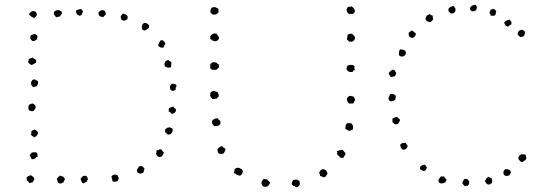

<svg xmlns="http://www.w3.org/2000/svg" viewBox="-20 -758 2272 800"><path d="M326.2 -710Q322.3 -703.1 320.8 -698.2Q319.3 -693.4 311.5 -692.4Q301.8 -696.3 299.8 -700.2Q296.9 -707 296.9 -710Q296.9 -712.9 297.9 -714.8Q315.4 -722.7 319.8 -718.8Q324.2 -714.8 326.2 -710ZM236.3 -710Q238.3 -708 237.8 -705.1Q237.3 -702.1 237.3 -699.2Q233.4 -697.3 232.4 -693.8Q231.4 -690.4 226.6 -688.5Q219.7 -688.5 218.3 -687Q216.8 -685.5 214.8 -686.5Q210.9 -688.5 207 -694.8Q203.1 -701.2 205.1 -708Q206.1 -710 211.9 -713.4Q217.8 -716.8 222.7 -715.8Q226.6 -715.8 230 -713.9Q233.4 -711.9 236.3 -710ZM418 -711.9Q418 -707 419.9 -705.1Q421.9 -703.1 419.9 -697.3Q411.1 -688.5 410.6 -687.5Q410.2 -686.5 408.2 -686.5Q399.4 -689.5 397.5 -689.9Q395.5 -690.4 393.6 -692.4Q391.6 -695.3 390.6 -700.2Q389.6 -705.1 390.6 -707Q398.4 -713.9 400.4 -714.8Q408.2 -716.8 411.6 -714.8Q415 -712.9 418 -711.9ZM124 -683.6Q113.3 -684.6 108.4 -691.4Q104.5 -693.4 102.5 -695.3Q100.6 -697.3 102.5 -702.1Q111.3 -711.9 117.2 -711.9Q123 -711.9 125 -710.9Q128.9 -710 131.8 -704.6Q134.8 -699.2 132.8 -693.4Q124 -682.6 124 -683.6ZM495.1 -701.2Q505.9 -697.3 509.8 -692.9Q513.7 -688.5 510.7 -678.7Q505.9 -673.8 499.5 -672.4Q493.2 -670.9 486.3 -675.8Q481.4 -684.6 484.4 -693.4Q488.3 -694.3 489.3 -697.8Q490.2 -701.2 495.1 -701.2ZM601.6 -653.3Q600.6 -650.4 600.6 -641.6Q590.8 -635.7 588.4 -633.3Q585.9 -630.9 584 -630.9Q580.1 -630.9 577.6 -632.3Q575.2 -633.8 572.3 -635.7Q569.3 -647.5 573.2 -655.3Q577.1 -663.1 586.9 -662.1Q591.8 -661.1 594.7 -658.2Q597.7 -655.3 601.6 -653.3ZM135.7 -608.4Q136.7 -603.5 135.3 -601.1Q133.8 -598.6 134.8 -594.7Q129.9 -592.8 126.5 -589.4Q123 -585.9 117.2 -586.9Q112.3 -587.9 107.9 -595.2Q103.5 -602.5 108.4 -610.4Q111.3 -613.3 119.1 -615.2Q128.9 -618.2 135.7 -608.4ZM668.9 -574.2Q660.2 -564.5 662.6 -564.5Q665 -564.5 664.1 -561.5Q656.2 -557.6 648.9 -560.5Q641.6 -563.5 638.7 -569.3Q643.6 -582 646.5 -586.4Q649.4 -590.8 656.2 -590.8Q661.1 -587.9 665 -583.5Q668.9 -579.1 668.9 -574.2ZM130.9 -507.8Q129.9 -505.9 130.4 -502.4Q130.9 -499 129.9 -497.1Q114.3 -487.3 113.3 -487.3Q108.4 -487.3 103.5 -491.7Q98.6 -496.1 96.7 -501Q98.6 -503.9 99.1 -506.8Q99.6 -509.8 101.6 -512.7Q105.5 -513.7 108.9 -515.6Q112.3 -517.6 116.2 -517.6Q125 -510.7 127 -510.3Q128.9 -509.8 130.9 -507.8ZM692.4 -477.5Q682.6 -475.6 681.2 -476.1Q679.7 -476.6 677.7 -476.6Q669.9 -480.5 668.9 -480.5Q668 -480.5 667 -481.4Q664.1 -492.2 666 -495.1Q668 -498 668.9 -502Q672.9 -503.9 675.3 -505.9Q677.7 -507.8 682.6 -507.8Q684.6 -503.9 688 -502.4Q691.4 -501 694.3 -498Q693.4 -488.3 693.4 -485.4Q693.4 -482.4 692.4 -477.5ZM138.7 -418.9Q139.6 -408.2 137.2 -406.2Q134.8 -404.3 133.8 -399.4Q123 -396.5 120.6 -395.5Q118.2 -394.5 116.2 -396.5Q106.4 -406.2 110.4 -417Q112.3 -423.8 119.1 -426.8Q123 -427.7 124 -427.2Q125 -426.8 129.9 -424.8ZM694.3 -408.2Q701.2 -410.2 705.6 -408.7Q710 -407.2 713.9 -405.3Q716.8 -399.4 713.9 -395.5Q710.9 -391.6 711.9 -384.8Q698.2 -373 689.5 -386.7Q686.5 -396.5 689.5 -401.4Q692.4 -406.2 694.3 -408.2ZM100.6 -321.3Q104.5 -323.2 107.9 -324.7Q111.3 -326.2 115.2 -327.1Q119.1 -326.2 121.1 -323.7Q123 -321.3 127 -320.3Q125 -317.4 127.4 -314.9Q129.9 -312.5 127.9 -307.6Q123 -299.8 122.1 -298.3Q121.1 -296.9 120.1 -295.9Q115.2 -293.9 110.8 -294.9Q106.4 -295.9 101.6 -297.9Q97.7 -302.7 98.1 -309.6Q98.6 -316.4 100.6 -321.3ZM713.9 -297.9Q712.9 -294.9 710.4 -291.5Q708 -288.1 706.1 -286.1Q695.3 -283.2 695.3 -283.7Q695.3 -284.2 694.3 -285.2Q688.5 -292 685.5 -292.5Q682.6 -293 682.6 -294.9Q683.6 -297.9 683.1 -301.8Q682.6 -305.7 684.6 -307.6L701.2 -314.5Q703.1 -311.5 705.1 -309.1Q707 -306.6 710.9 -305.7ZM667 -208Q668.9 -213.9 668 -218.8Q677.7 -227.5 681.6 -226.6Q685.5 -225.6 686.5 -228.5Q689.5 -226.6 691.9 -225.1Q694.3 -223.6 698.2 -222.7Q702.1 -210 693.8 -202.1Q685.5 -194.3 675.8 -199.2Q674.8 -203.1 671.9 -204.6Q668.9 -206.1 667 -208ZM110.4 -210.9Q120.1 -217.8 122.6 -217.8Q125 -217.8 129.9 -215.8Q135.7 -210.9 136.7 -208Q137.7 -205.1 138.7 -203.1Q135.7 -192.4 123 -185.5Q119.1 -189.5 115.7 -190.4Q112.3 -191.4 110.4 -195.3Q108.4 -198.2 109.9 -202.1Q111.3 -206.1 110.4 -210.9ZM651.4 -135.7Q654.3 -131.8 657.2 -128.9Q660.2 -126 663.1 -122.1Q658.2 -110.4 653.3 -106.4Q645.5 -100.6 639.6 -105.5Q635.7 -107.4 633.8 -110.4Q631.8 -113.3 629.9 -117.2Q630.9 -121.1 631.8 -124.5Q632.8 -127.9 632.8 -132.8Q638.7 -130.9 641.1 -133.8Q643.6 -136.7 651.4 -135.7ZM135.7 -118.2Q135.7 -113.3 136.7 -107.9Q137.7 -102.5 130.9 -103.5Q126 -95.7 120.6 -94.7Q115.2 -93.8 111.3 -95.7Q109.4 -99.6 107.4 -103.5Q105.5 -107.4 103.5 -111.3Q105.5 -114.3 107.9 -116.7Q110.4 -119.1 112.3 -122.1Q120.1 -124 126.5 -123.5Q132.8 -123 135.7 -118.2ZM582 -55.7Q581.1 -47.9 576.2 -37.1Q572.3 -38.1 570.3 -36.1Q568.4 -34.2 564.5 -34.2Q561.5 -36.1 558.6 -36.6Q555.7 -37.1 552.7 -39.1Q549.8 -48.8 550.3 -48.8Q550.8 -48.8 550.8 -49.8Q556.6 -62.5 560.5 -64.9Q564.5 -67.4 572.3 -65.4Q575.2 -63.5 577.6 -60.5Q580.1 -57.6 582 -55.7ZM475.6 -16.6Q473.6 -12.7 469.7 -2.9Q460.9 0 456.1 -1Q451.2 -2 449.2 -2L444.3 -23.4Q449.2 -29.3 457.5 -30.3Q465.8 -31.2 470.7 -26.4Q471.7 -23.4 472.2 -20.5Q472.7 -17.6 475.6 -16.6ZM89.8 -16.6Q96.7 -24.4 97.7 -23.9Q98.6 -23.4 99.6 -24.4Q103.5 -27.3 106 -27.3Q108.4 -27.3 110.4 -27.3Q120.1 -19.5 121.6 -17.1Q123 -14.6 123 -11.7Q122.1 -7.8 119.6 -4.9Q117.2 -2 116.2 2Q111.3 1 109.4 3.4Q107.4 5.9 101.6 3.9Q98.6 -2 96.2 -2.9Q93.8 -3.9 92.8 -4.9Q91.8 -7.8 91.8 -10.7Q91.8 -13.7 89.8 -16.6ZM250 -13.7Q250 -7.8 247.6 -4.9Q245.1 -2 244.1 2.9Q239.3 2.9 237.3 4.9Q235.4 6.8 233.4 6.8Q223.6 6.8 220.7 0Q218.8 -7.8 217.8 -8.8Q216.8 -9.8 217.8 -13.7Q219.7 -18.6 223.1 -20.5Q226.6 -22.5 228.5 -26.4Q242.2 -23.4 245.1 -20Q248 -16.6 250 -13.7ZM338.9 -25.4Q341.8 -23.4 343.3 -19.5Q344.7 -15.6 346.7 -11.7Q345.7 -7.8 343.3 -6.3Q340.8 -4.9 341.8 0Q333 2 331.5 3.9Q330.1 5.9 327.1 5.9Q323.2 4.9 321.8 2.4Q320.3 0 318.4 -4.9Q317.4 -6.8 316.4 -9.3Q315.4 -11.7 317.4 -15.6L325.2 -23.4Q330.1 -26.4 333 -25.4Q335.9 -24.4 338.9 -25.4Z M1449.2 -699.2Q1441.4 -701.2 1440.4 -700.2Q1439.5 -699.2 1437.5 -699.2Q1428.7 -701.2 1425.3 -710.9Q1421.9 -720.7 1429.7 -728.5Q1432.6 -730.5 1437.5 -730Q1442.4 -729.5 1445.3 -731.4Q1453.1 -726.6 1457 -718.8Q1462.9 -708 1449.2 -699.2ZM862.3 -726.6Q866.2 -726.6 870.1 -728Q874 -729.5 877.9 -727.5Q887.7 -723.6 888.7 -722.7Q891.6 -713.9 890.6 -711.9Q889.6 -710 890.6 -707Q882.8 -695.3 867.2 -697.3Q865.2 -698.2 862.3 -700.7Q859.4 -703.1 857.4 -705.1Q855.5 -715.8 859.4 -719.7ZM1435.5 -584Q1433.6 -585.9 1431.2 -588.4Q1428.7 -590.8 1425.8 -592.8Q1426.8 -606.4 1427.7 -610.4Q1428.7 -614.3 1433.6 -616.2Q1435.5 -617.2 1439.9 -617.7Q1444.3 -618.2 1447.3 -616.2Q1449.2 -615.2 1454.1 -610.4Q1459 -605.5 1459 -600.6Q1460 -596.7 1456.5 -591.8Q1453.1 -586.9 1448.2 -585Q1446.3 -584 1442.9 -584.5Q1439.5 -585 1435.5 -584ZM855.5 -595.7Q857.4 -598.6 856.4 -601.6Q855.5 -604.5 856.4 -607.4Q862.3 -615.2 865.2 -615.2Q870.1 -619.1 874 -618.7Q877.9 -618.2 882.8 -617.2Q888.7 -608.4 890.1 -606Q891.6 -603.5 892.6 -601.6Q892.6 -593.8 886.2 -589.4Q879.9 -585 872.1 -586.9Q866.2 -587.9 863.3 -590.8Q860.4 -593.8 855.5 -595.7ZM1457 -482.4Q1456.1 -476.6 1456.5 -473.6Q1457 -470.7 1459 -466.8Q1451.2 -464.8 1450.2 -459Q1442.4 -456.1 1434.1 -459.5Q1425.8 -462.9 1423.8 -470.7Q1423.8 -474.6 1424.8 -477.1Q1425.8 -479.5 1427.7 -484.4Q1437.5 -488.3 1440.9 -487.8Q1444.3 -487.3 1449.2 -487.3ZM855.5 -473.6Q856.4 -479.5 856 -481.9Q855.5 -484.4 856.4 -491.2Q866.2 -499 867.2 -499Q880.9 -499 883.8 -495.1Q886.7 -491.2 891.6 -489.3Q892.6 -483.4 891.6 -475.6Q887.7 -473.6 885.7 -471.2Q883.8 -468.8 878.9 -466.8Q871.1 -467.8 868.7 -467.3Q866.2 -466.8 863.3 -467.8ZM891.6 -356.4Q885.7 -351.6 882.8 -346.7Q877 -346.7 873.5 -345.7Q870.1 -344.7 865.2 -345.7Q863.3 -348.6 860.8 -350.6Q858.4 -352.5 856.4 -357.4Q854.5 -360.4 856 -362.8Q857.4 -365.2 855.5 -370.1Q863.3 -377.9 864.7 -377.4Q866.2 -377 868.2 -379.9Q872.1 -377.9 877.4 -377Q882.8 -376 886.7 -374Q892.6 -362.3 891.6 -360.4Q890.6 -358.4 891.6 -356.4ZM1453.1 -327.1Q1448.2 -327.1 1443.4 -326.7Q1438.5 -326.2 1433.6 -327.1Q1426.8 -335 1427.2 -335.9Q1427.7 -336.9 1426.8 -337.9Q1423.8 -344.7 1426.8 -350.1Q1429.7 -355.5 1434.6 -357.4Q1438.5 -359.4 1443.4 -357.9Q1448.2 -356.4 1453.1 -355.5Q1455.1 -350.6 1457.5 -348.1Q1460 -345.7 1459 -340.8Q1458 -336.9 1455.6 -334.5Q1453.1 -332 1453.1 -327.1ZM872.1 -232.4Q864.3 -242.2 863.3 -244.1V-254.9Q869.1 -260.7 874 -262.7Q878.9 -264.6 886.7 -265.6Q892.6 -256.8 894 -256.8Q895.5 -256.8 897.5 -254.9Q900.4 -243.2 896.5 -239.7Q892.6 -236.3 888.7 -233.4Q883.8 -233.4 879.9 -232.9Q876 -232.4 872.1 -232.4ZM1450.2 -217.8Q1445.3 -217.8 1442.9 -215.3Q1440.4 -212.9 1436.5 -212.9Q1431.6 -212.9 1427.7 -215.8Q1423.8 -218.8 1418.9 -220.7Q1418.9 -235.4 1421.4 -237.8Q1423.8 -240.2 1425.8 -244.1Q1435.5 -246.1 1444.3 -244.1Q1446.3 -240.2 1447.8 -238.3Q1449.2 -236.3 1451.2 -234.4Q1451.2 -227.5 1450.7 -225.1Q1450.2 -222.7 1450.2 -217.8ZM885.7 -136.7Q894.5 -146.5 905.3 -149.4Q909.2 -143.6 914.1 -141.6Q918.9 -139.6 919.9 -133.8Q913.1 -120.1 912.1 -119.1Q906.2 -116.2 899.9 -116.7Q893.6 -117.2 891.6 -119.1Q887.7 -121.1 887.2 -126.5Q886.7 -131.8 885.7 -136.7ZM1382.8 -127.9Q1393.6 -130.9 1398.4 -132.8Q1403.3 -134.8 1408.2 -132.8Q1418 -121.1 1418.9 -120.1Q1419.9 -119.1 1418.9 -113.3Q1417 -110.4 1414.6 -107.9Q1412.1 -105.5 1411.1 -100.6Q1405.3 -100.6 1401.9 -100.6Q1398.4 -100.6 1396.5 -102.5Q1394.5 -104.5 1393.1 -107.4Q1391.6 -110.4 1387.7 -110.4Q1385.7 -114.3 1384.8 -116.7Q1383.8 -119.1 1385.7 -124ZM992.2 -44.9Q989.3 -32.2 986.3 -30.8Q983.4 -29.3 980.5 -25.4Q976.6 -27.3 973.6 -27.8Q970.7 -28.3 965.8 -29.3Q963.9 -33.2 960 -34.7Q956.1 -36.1 954.1 -38.1Q955.1 -42 956.5 -44.9Q958 -47.9 957 -52.7Q964.8 -60.5 976.6 -58.6Q982.4 -54.7 983.9 -54.7Q985.4 -54.7 986.3 -53.7ZM1313.5 -25.4Q1313.5 -30.3 1312 -33.2Q1310.5 -36.1 1308.6 -39.1Q1312.5 -41 1313 -43.5Q1313.5 -45.9 1315.4 -47.9Q1317.4 -49.8 1320.8 -51.8Q1324.2 -53.7 1329.1 -52.7Q1338.9 -48.8 1338.9 -47.9Q1338.9 -46.9 1339.8 -45.9Q1345.7 -35.2 1344.7 -34.7Q1343.8 -34.2 1342.8 -32.2Q1337.9 -22.5 1336.9 -22.5Q1328.1 -16.6 1323.2 -21.5ZM1105.5 2Q1101.6 14.6 1093.8 18.6Q1085.9 22.5 1075.2 17.6Q1073.2 13.7 1071.3 11.2Q1069.3 8.8 1069.3 3.9Q1069.3 -1 1072.8 -5.4Q1076.2 -9.8 1079.1 -12.7Q1083 -11.7 1086.9 -11.2Q1090.8 -10.7 1094.7 -9.8Q1096.7 -4.9 1099.6 -2.9Q1102.5 -1 1105.5 2ZM1228.5 -2.9Q1226.6 0 1228.5 2.4Q1230.5 4.9 1229.5 8.8Q1228.5 13.7 1225.1 16.6Q1221.7 19.5 1216.8 22.5Q1211.9 21.5 1210 18.6Q1208 15.6 1203.1 17.6Q1201.2 14.6 1199.2 13.7Q1197.3 12.7 1195.3 9.8Q1196.3 1 1197.8 -1.5Q1199.2 -3.9 1201.2 -7.8Q1205.1 -8.8 1209 -9.3Q1212.9 -9.8 1217.8 -9.8Q1224.6 -4.9 1226.1 -4.9Q1227.5 -4.9 1228.5 -2.9Z M1962.9 -737.3Q1964.8 -733.4 1966.3 -730Q1967.8 -726.6 1965.8 -721.7Q1964.8 -714.8 1958 -711.9Q1945.3 -709 1940.9 -715.3Q1936.5 -721.7 1939.5 -727.5Q1949.2 -739.3 1962.9 -737.3ZM1872.1 -733.4Q1872.1 -728.5 1874 -727.1Q1876 -725.6 1877.9 -723.6Q1876 -720.7 1877.4 -717.3Q1878.9 -713.9 1877 -710.9Q1876 -707 1873.5 -706.1Q1871.1 -705.1 1870.1 -702.1Q1867.2 -703.1 1863.8 -702.1Q1860.4 -701.2 1856.4 -703.1Q1854.5 -707 1851.6 -708.5Q1848.6 -710 1848.6 -713.9Q1846.7 -722.7 1854.5 -727.5Q1862.3 -732.4 1872.1 -733.4ZM2047.9 -710.9Q2045.9 -705.1 2045.4 -700.2Q2044.9 -695.3 2040 -692.4H2025.4Q2023.4 -695.3 2022.9 -698.7Q2022.5 -702.1 2019.5 -704.1Q2021.5 -713.9 2023.4 -714.8Q2025.4 -715.8 2023.4 -717.8Q2032.2 -718.8 2032.7 -720.2Q2033.2 -721.7 2036.1 -720.7Q2041 -719.7 2043.5 -716.3Q2045.9 -712.9 2047.9 -710.9ZM1767.6 -699.2Q1772.5 -698.2 1774.9 -695.8Q1777.3 -693.4 1782.2 -693.4Q1784.2 -684.6 1783.7 -683.1Q1783.2 -681.6 1785.2 -678.7Q1781.2 -670.9 1776.9 -668.5Q1772.5 -666 1770.5 -666L1757.8 -669.9Q1753.9 -676.8 1753.4 -677.7Q1752.9 -678.7 1752.9 -680.7Q1756.8 -691.4 1757.8 -692.4Q1763.7 -697.3 1765.6 -696.3Q1767.6 -695.3 1767.6 -699.2ZM2110.4 -656.2Q2106.4 -654.3 2102.5 -651.9Q2098.6 -649.4 2096.7 -646.5Q2086.9 -650.4 2086.9 -651.4Q2084 -656.2 2082 -659.7Q2080.1 -663.1 2082 -667Q2095.7 -676.8 2105.5 -675.8Q2105.5 -670.9 2107.9 -669.4Q2110.4 -668 2111.3 -666ZM2146.5 -603.5Q2145.5 -607.4 2142.1 -608.9Q2138.7 -610.4 2137.7 -613.3Q2135.7 -624 2143.6 -629.9Q2151.4 -635.7 2159.2 -632.8Q2165 -628.9 2166.5 -626.5Q2168 -624 2167 -617.2Q2166 -615.2 2165 -611.8Q2164.1 -608.4 2161.1 -606.4Q2155.3 -603.5 2146.5 -603.5ZM1713.9 -616.2Q1711.9 -611.3 1708.5 -606.4Q1705.1 -601.6 1699.2 -599.6Q1690.4 -602.5 1689 -603Q1687.5 -603.5 1685.5 -605.5Q1679.7 -621.1 1685.1 -623.5Q1690.4 -626 1694.3 -630.9Q1706.1 -627 1713.9 -616.2ZM1668.9 -545.9Q1673.8 -535.2 1667.5 -528.3Q1661.1 -521.5 1653.3 -522.5Q1642.6 -523.4 1642.1 -532.2Q1641.6 -541 1645.5 -551.8Q1650.4 -552.7 1657.7 -551.3Q1665 -549.8 1668.9 -545.9ZM1608.4 -436.5Q1606.4 -441.4 1603 -444.8Q1599.6 -448.2 1599.6 -454.1Q1607.4 -462.9 1608.4 -462.9Q1609.4 -462.9 1611.3 -464.8Q1613.3 -466.8 1615.2 -467.3Q1617.2 -467.8 1623 -466.8Q1625 -462.9 1627 -460.4Q1628.9 -458 1630.9 -455.1Q1630.9 -450.2 1628.9 -446.8Q1627 -443.4 1625 -440.4Q1620.1 -438.5 1616.7 -438.5Q1613.3 -438.5 1608.4 -436.5ZM1627 -342.8Q1620.1 -337.9 1619.1 -337.4Q1618.2 -336.9 1616.2 -336.9Q1605.5 -334 1601.6 -339.8Q1597.7 -345.7 1599.6 -352.5Q1604.5 -360.4 1604 -362.3Q1603.5 -364.3 1605.5 -365.2Q1614.3 -368.2 1622.6 -364.3Q1630.9 -360.4 1628.9 -351.6ZM1646.5 -259.8Q1646.5 -253.9 1644 -251Q1641.6 -248 1639.6 -243.2Q1634.8 -241.2 1631.8 -240.2Q1628.9 -239.3 1625 -241.2Q1620.1 -243.2 1614.3 -251Q1616.2 -255.9 1615.2 -258.3Q1614.3 -260.7 1616.2 -264.6Q1627 -268.6 1629.9 -270Q1632.8 -271.5 1635.7 -269.5Q1638.7 -265.6 1641.6 -263.7Q1644.5 -261.7 1646.5 -259.8ZM1678.7 -151.4Q1675.8 -131.8 1656.2 -134.8Q1650.4 -142.6 1649.9 -143.6Q1649.4 -144.5 1649.4 -146.5Q1647.5 -150.4 1647.5 -151.9Q1647.5 -153.3 1649.4 -158.2Q1662.1 -165 1670.9 -162.1Q1674.8 -154.3 1678.7 -151.4ZM2169.9 -113.3Q2170.9 -108.4 2172.4 -102.5Q2173.8 -96.7 2169.9 -91.8Q2160.2 -85.9 2160.6 -85.4Q2161.1 -85 2159.2 -84Q2150.4 -81.1 2144.5 -89.8Q2140.6 -92.8 2140.1 -97.2Q2139.6 -101.6 2140.6 -103.5Q2141.6 -108.4 2145 -110.4Q2148.4 -112.3 2152.3 -115.2Q2157.2 -114.3 2161.1 -114.7Q2165 -115.2 2169.9 -113.3ZM1758.8 -58.6Q1756.8 -53.7 1754.4 -50.3Q1752 -46.9 1747.1 -44.9Q1732.4 -49.8 1730.5 -53.7Q1728.5 -57.6 1732.4 -65.4Q1748 -75.2 1752 -70.3Q1755.9 -65.4 1758.8 -58.6ZM2102.5 -27.3Q2097.7 -26.4 2094.2 -25.4Q2090.8 -24.4 2086.9 -25.4Q2078.1 -27.3 2077.6 -37.1Q2077.1 -46.9 2084 -51.8Q2089.8 -54.7 2098.1 -51.8Q2106.4 -48.8 2108.4 -42Q2109.4 -37.1 2106.9 -34.7Q2104.5 -32.2 2102.5 -27.3ZM1840.8 -9.8Q1839.8 -5.9 1837.9 -4.4Q1835.9 -2.9 1836.9 1Q1830.1 4.9 1820.3 6.8Q1803.7 3.9 1807.6 -9.8Q1814.5 -19.5 1815.4 -21Q1816.4 -22.5 1818.4 -23.4Q1821.3 -21.5 1824.2 -22.5Q1827.1 -23.4 1831.1 -22.5Q1833 -17.6 1835.9 -14.6Q1838.9 -11.7 1840.8 -9.8ZM2029.3 -14.6Q2030.3 -9.8 2030.8 -5.9Q2031.2 -2 2030.3 3.9Q2021.5 10.7 2019.5 10.7Q2011.7 11.7 2007.8 7.3Q2003.9 2.9 2001 -2Q2000 -6.8 2002.9 -7.8Q2005.9 -8.8 2004.9 -13.7Q2007.8 -14.6 2009.8 -17.1Q2011.7 -19.5 2013.7 -21.5Q2021.5 -19.5 2022.9 -17.1Q2024.4 -14.6 2029.3 -14.6ZM1928.7 16.6Q1923.8 15.6 1921.4 16.6Q1918.9 17.6 1916 17.6Q1911.1 12.7 1909.7 10.3Q1908.2 7.8 1906.2 4.9Q1909.2 -5.9 1916 -12.7Q1927.7 -11.7 1927.7 -11.7Q1934.6 -2 1935.5 -2Q1933.6 8.8 1934.6 9.3Q1935.5 9.8 1933.6 9.8Z"/></svg>

Font: Codystar
Style: Light
Weight: 300
Version: Version 1.000